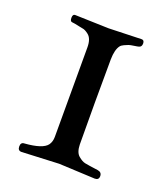

<svg xmlns="http://www.w3.org/2000/svg" viewBox="-87 -469 463 534"><g transform="rotate(20 144.5 -201.5)"><path d="M253 3 146 -2 36 3Q25 3 25 -9.5Q25 -22 36 -22Q89 -26 102 -44Q109 -54 109 -68V-333Q109 -359 96 -369Q86 -377 78 -378L68 -380Q50 -384 46 -384Q39 -384 39 -395Q39 -406 46 -406L146 -403L243 -406Q251 -406 251 -396Q251 -386 243 -384Q240 -383 229.5 -381.5Q219 -380 214.5 -378.5Q210 -377 202.5 -373.5Q195 -370 192 -366Q182 -353 181.5 -324Q181 -295 181 -195Q181 -95 181.5 -72Q182 -49 193 -39.5Q204 -30 213.5 -28Q223 -26 253 -22Q265 -20 265 -8.5Q265 3 253 3Z"/></g></svg>

Font: EB Garamond
Style: Regular
Weight: 400
Version: Version 0.012